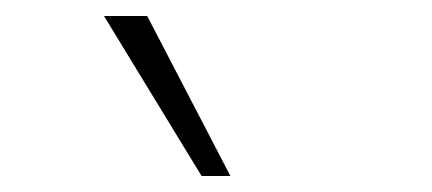

<svg xmlns="http://www.w3.org/2000/svg" viewBox="-20 -769 540 240"><path d="M232 -549 110 -749H164L268 -549Z"/></svg>

Font: Mulish ExtraLight ExtraLight
Style: Regular
Weight: 250
Version: Version 3.603